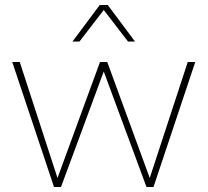

<svg xmlns="http://www.w3.org/2000/svg" viewBox="-20 -748 830 768"><path d="M520 -582H492L395 -708L298 -582H270L379 -728H411ZM731 -500H761L594 0H566L395 -462L224 0H196L29 -500H59L210 -36L380 -500H409L579 -36Z"/></svg>

Font: Elaine Sans ExtraLight
Style: Regular
Weight: 275
Designer: Wei Huang
Foundry: Wei Huang
Version: Version 2.001;December 24, 2019;FontCreator 12.0.0.2547 64-b